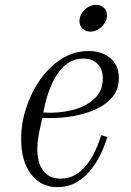

<svg xmlns="http://www.w3.org/2000/svg" viewBox="-20 -760 540 790"><path d="M217 10Q148 10 107.5 -43.5Q67 -97 67 -188Q67 -253 88 -317Q109 -381 146.5 -434Q184 -487 234.5 -518.5Q285 -550 344 -550Q400 -550 434.5 -520.5Q469 -491 469 -439Q469 -389 438.5 -356Q408 -323 359.5 -304Q311 -285 256.5 -278.5Q202 -272 154 -275L142 -220Q123 -126 147 -75.5Q171 -25 229 -25Q264 -25 290.5 -41Q317 -57 335.5 -80.5Q354 -104 365.5 -127Q377 -150 382 -163L397 -204L422 -196L410 -163Q401 -137 384.5 -107Q368 -77 344.5 -50.5Q321 -24 289.5 -7Q258 10 217 10ZM163 -320 158 -297Q219 -293 275 -306.5Q331 -320 367 -352.5Q403 -385 403 -437Q403 -475 381.5 -497Q360 -519 323 -519Q264 -519 223.5 -465.5Q183 -412 163 -320ZM352 -630Q332 -630 319.5 -642Q307 -654 307 -673Q307 -699 328 -719.5Q349 -740 375 -740Q395 -740 407.5 -728Q420 -716 420 -697Q420 -671 399 -650.5Q378 -630 352 -630Z"/></svg>

Font: Xanh Mono
Style: Italic
Weight: 400
Italic angle: -12°
Monospace: yes
Designer: Lam Bao, Duy Dao
Foundry: Yellow Type Foundry
Version: Version 3.101; ttfautohint (v1.8.3)